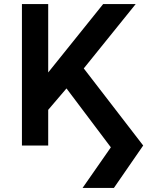

<svg xmlns="http://www.w3.org/2000/svg" viewBox="-20 -720 748 950"><path d="M388.5 210 528.5 9 309 -282.5 218.5 -176.5V0H88.5V-700H218.5V-361.5L490.5 -700H651.5L394.5 -381.5L688.5 0L543.5 210Z"/></svg>

Font: Geologica Roman Medium
Style: Regular
Weight: 500
Designer: Sindre Bremnes, Frode Helland
Foundry: Monokrom Skriftforlag AS
Version: Version 1.010;gftools[0.9.28]